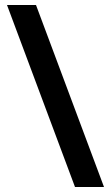

<svg xmlns="http://www.w3.org/2000/svg" viewBox="-20 -741 444 768"><path d="M124 -721 396 7H280L8 -721Z"/></svg>

Font: Noto Sans Arabic ExtCond
Style: Bold
Weight: 700
Width: 2
Designer: Monotype Design Team, Nadine Chahine, Nizar Qandah and Khaled Hosny
Foundry: Monotype Imaging Inc.
Version: Version 2.012; ttfautohint (v1.8.4.7-5d5b)